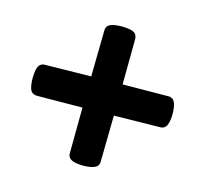

<svg xmlns="http://www.w3.org/2000/svg" viewBox="-96 -592 753 704"><g transform="rotate(-30 280.0 -240.0)"><path d="M136 -27Q124 -27 106.5 -40.5Q89 -54 76 -71Q63 -88 63 -100Q63 -111 72 -119L195 -240L73 -360Q63 -370 63 -381Q63 -392 76.5 -409Q90 -426 107 -439.5Q124 -453 136 -453Q147 -453 156 -443L280 -323L404 -443Q413 -453 424 -453Q436 -453 453 -439.5Q470 -426 483.5 -409Q497 -392 497 -381Q497 -370 487 -360L365 -240L488 -119Q497 -111 497 -100Q497 -88 484 -71Q471 -54 453.5 -40.5Q436 -27 424 -27Q413 -27 405 -36L280 -157L155 -36Q147 -27 136 -27Z"/></g></svg>

Font: Asap ExtraBold
Style: Regular
Weight: 800
Designer: Pablo Cosgaya
Foundry: Omnibus-Type
Version: Version 3.001; ttfautohint (v1.8.4.7-5d5b)